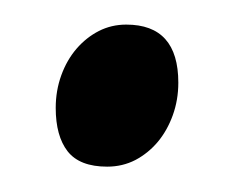

<svg xmlns="http://www.w3.org/2000/svg" viewBox="-20 -418 186 153"><path d="M122.1 -352.1Q122.1 -338.4 117.7 -326.2Q113.3 -314 105.7 -304.9Q98.1 -295.9 87.9 -290.5Q77.6 -285.2 65.4 -285.2Q43.5 -285.2 33.9 -297.4Q24.4 -309.6 24.4 -332Q24.4 -345.7 28.8 -357.9Q33.2 -370.1 41 -379.2Q48.8 -388.2 58.8 -393.3Q68.8 -398.4 80.6 -398.4Q122.1 -398.4 122.1 -352.1Z"/></svg>

Font: Gentium Plus Viet
Style: Regular
Weight: 400
Designer: J. Victor Gaultney, Annie Olsen, Iska Routamaa, Becca Hirsbrunner
Foundry: SIL International
Version: Version 5.000